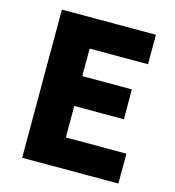

<svg xmlns="http://www.w3.org/2000/svg" viewBox="-110 -837 850 931"><g transform="rotate(15 315.0 -372.0)"><path d="M86 0H569V-150H265V-308H514V-458H265V-596H558V-744H86Z"/></g></svg>

Font: Noto Sans CJK KR Black
Style: Regular
Weight: 900
Designer: Ryoko NISHIZUKA (kana & ideographs); Paul D. Hunt (Latin, Greek & Cyrillic); Wenlong ZHANG (bopomofo); Sandoll Communica
Foundry: Adobe Systems Incorporated
Version: Version 1.004;PS 1.004;hotconv 1.0.82;makeotf.lib2.5.63406